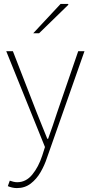

<svg xmlns="http://www.w3.org/2000/svg" viewBox="-20 -740 464 982"><path d="M66 222Q54 222 41.5 219Q29 216 20 212L30 184Q38 187 48.5 189.5Q59 192 68 192Q113 192 145 153Q177 114 196 56L210 12L12 -478H46L168 -164Q180 -134 194.5 -98Q209 -62 222 -30H226Q238 -62 250 -98Q262 -134 272 -164L380 -478H412L220 68Q208 105 187.5 140.5Q167 176 137 199Q107 222 66 222ZM150 -570 290 -720H328L330 -716L180 -570Z"/></svg>

Font: Source Sans 3 ExtraLight ExtraLight
Style: Regular
Weight: 250
Version: Version 3.052;hotconv 1.1.0;makeotfexe 2.6.0